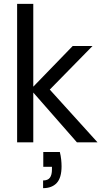

<svg xmlns="http://www.w3.org/2000/svg" viewBox="-20 -740 544 998"><path d="M380 0 139 -275 358 -501H461L210 -245L211 -305L487 0ZM69 0V-720H153V0ZM204 238V198Q229 198 239.5 183.5Q250 169 250 141V127H205V50H291Q296 70 298 89Q300 108 300 124Q300 184 275 211Q250 238 204 238Z"/></svg>

Font: DM Sans 18pt
Style: Regular
Weight: 400
Designer: Colophon Foundry, Jonny Pinhorn
Foundry: Colophon Foundry
Version: Version 4.004;gftools[0.9.30]